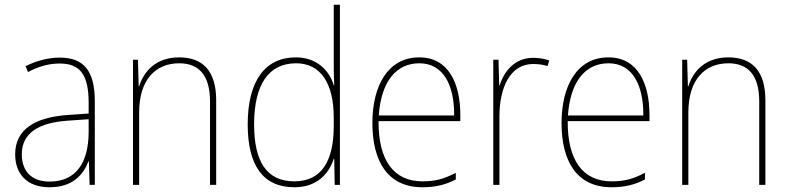

<svg xmlns="http://www.w3.org/2000/svg" viewBox="-20 -780 3328 810"><path d="M232 -537C182 -537 133 -523 88 -501L98 -476C147 -502 190 -512 232 -512C316 -512 354 -467 354 -347V-301L266 -295C127 -285 44 -234 44 -129C44 -49 91 10 189 10C286 10 331 -42 353 -99H355L358 0H380V-353C380 -483 332 -537 232 -537ZM267 -271 354 -277V-220C353 -98 304 -14 189 -14C114 -14 72 -57 72 -129C72 -220 145 -263 267 -271Z M736 -538C636 -538 586 -477 567 -416H565L562 -528H541V0H567V-305C567 -446 638 -513 736 -513C817 -513 866 -465 866 -352V0H892V-357C892 -481 835 -538 736 -538Z M1222 10C1318 10 1368 -48 1388 -110H1390L1392 0H1414V-760H1388V-526C1388 -491 1388 -457 1390 -420H1388C1370 -482 1317 -538 1228 -538C1098 -538 1025 -438 1025 -255C1025 -83 1089 10 1222 10ZM1222 -15C1105 -15 1052 -98 1052 -255C1052 -426 1115 -513 1229 -513C1333 -513 1388 -428 1388 -284V-248C1388 -103 1338 -15 1222 -15Z M1749 -538C1615 -538 1551 -416 1551 -261C1551 -100 1615 10 1762 10C1818 10 1861 -1 1903 -23V-51C1851 -24 1815 -15 1762 -15C1640 -15 1576 -105 1577 -269H1922V-295C1922 -427 1873 -538 1749 -538ZM1749 -513C1851 -513 1897 -420 1896 -293H1578C1588 -438 1653 -513 1749 -513Z M2229 -536C2151 -536 2106 -478 2088 -420H2086L2083 -528H2061V0H2087V-290C2087 -410 2132 -510 2229 -510C2253 -510 2272 -507 2290 -501L2297 -525C2277 -532 2254 -536 2229 -536Z M2547 -538C2413 -538 2349 -416 2349 -261C2349 -100 2413 10 2560 10C2616 10 2659 -1 2701 -23V-51C2649 -24 2613 -15 2560 -15C2438 -15 2374 -105 2375 -269H2720V-295C2720 -427 2671 -538 2547 -538ZM2547 -513C2649 -513 2695 -420 2694 -293H2376C2386 -438 2451 -513 2547 -513Z M3053 -538C2953 -538 2903 -477 2884 -416H2882L2879 -528H2858V0H2884V-305C2884 -446 2955 -513 3053 -513C3134 -513 3183 -465 3183 -352V0H3209V-357C3209 -481 3152 -538 3053 -538Z"/></svg>

Font: Noto Sans Sinhala SemiCondensed Thin
Style: Regular
Weight: 100
Width: 4
Designer: Jelle Bosma - Monotype Design Team
Foundry: Monotype Imaging Inc.
Version: Version 2.006